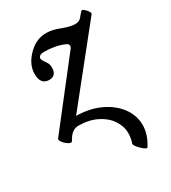

<svg xmlns="http://www.w3.org/2000/svg" viewBox="-152 -497 671 755"><g transform="rotate(-30 183.5 -119.5)"><path d="M294 178Q291 182 279 173Q267 164 257 151.5Q247 139 250 133Q254 122 255.5 111.5Q257 101 257 91Q257 60 238 31.5Q219 3 183.5 -14.5Q148 -32 101 -32Q70 -32 50 7Q46 15 33.5 8Q21 1 12 -11Q3 -23 7 -28L227 -310Q231 -316 231 -321Q231 -328 221 -333Q199 -343 176 -347Q153 -351 130 -351Q104 -351 104 -334Q104 -329 115 -313Q126 -300 126 -283Q126 -245 93 -245Q54 -245 54 -294Q54 -336 90 -373Q126 -411 174 -411Q186 -411 201 -408Q216 -405 236 -397Q271 -384 290 -384Q310 -384 319 -396L336 -416Q341 -421 349 -414.5Q357 -408 363 -399Q369 -390 366 -386L113 -70Q174 -69 221 -47Q268 -25 295 11.5Q322 48 322 92Q322 134 294 178Z"/></g></svg>

Font: Junicode Two Beta Condensed Medium
Style: Italic
Weight: 500
Width: 3
Italic angle: -9°
Version: Version 1.053; ttfautohint (v1.8.4)